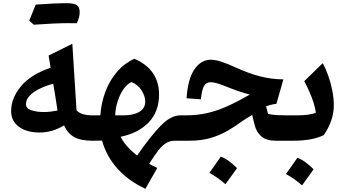

<svg xmlns="http://www.w3.org/2000/svg" viewBox="-20 -889 2174 1213"><path d="M299.8 -460.9 287.1 -538.1 437 -612.3 463.4 -192.4Q478 -175.8 503.9 -168Q529.8 -160.2 563 -160.2H563.5V0H563Q490.2 0 448.2 -23.4Q406.2 -46.9 384.8 -96.7Q309.6 -51.8 230 -51.8Q147.5 -51.8 98.9 -88.6Q50.3 -125.5 50.3 -186.5Q50.3 -269.5 113 -344.5Q175.8 -419.4 299.8 -460.9ZM316.4 -359.9Q270 -347.7 230.7 -328.6Q191.4 -309.6 167.7 -284.7Q144 -259.8 144 -230Q144 -204.1 177.5 -192.6Q210.9 -181.2 257.8 -181.2Q281.2 -181.2 303.7 -184.3Q326.2 -187.5 343.3 -190.9Q336.9 -234.9 330.6 -273.7Q324.2 -312.5 316.4 -359.9ZM411.1 -742.7Q330.1 -742.7 193.4 -732.9L164.6 -758.3Q185.1 -810.1 205.6 -859.9Q339.4 -869.1 394.5 -869.1Q449.7 -869.1 466.6 -856.2Q483.4 -843.3 483.4 -811.8Q483.4 -780.3 465.3 -742.2Z M828.6 -517.6Q906.2 -484.9 945.6 -427.5Q984.9 -370.1 984.9 -293Q984.9 -183.6 919.4 -115.7Q854 -47.9 742.2 -24.9Q753.4 0 779.3 30.8Q805.2 61.5 846.2 93.8Q932.1 -30.3 995.8 -95.2Q1059.6 -160.2 1118.7 -160.2H1119.1V0H1086.4Q1055.7 0 1031.2 13.9Q1006.8 27.8 981.4 59.8Q956.1 91.8 922.4 146Q932.1 151.4 946.3 158.7Q960.4 166 973.6 171.9L898.9 303.7Q792 254.4 721.9 176Q651.9 97.7 624.5 -1Q609.4 -0.5 594.5 -0.2Q579.6 0 563.5 0Q553.7 0 548.8 -7.8Q543.9 -15.6 543.9 -36.6V-123.5Q543.9 -144.5 548.8 -152.3Q553.7 -160.2 563.5 -160.2H613.8Q619.6 -240.2 646.2 -310.5Q672.9 -380.9 718.8 -434.6Q764.6 -488.3 828.6 -517.6ZM810.5 -370.6Q782.2 -357.4 759.8 -325Q737.3 -292.5 723.4 -249.3Q709.5 -206.1 707.5 -160.2H758.3Q823.7 -160.2 860.6 -182.6Q897.5 -205.1 897.5 -247.1Q897.5 -281.2 874.8 -317.6Q852.1 -354 810.5 -370.6Z M1312 -511.7Q1339.4 -511.7 1378.2 -499.3Q1417 -486.8 1472.2 -461.4Q1553.2 -424.3 1625.7 -406Q1698.2 -387.7 1770.5 -387.7L1726.1 -232.9Q1710 -231.4 1693.4 -227.3Q1676.8 -223.1 1661.1 -217.8L1673.3 -169.4Q1702.1 -163.1 1731.7 -161.6Q1761.2 -160.2 1796.4 -160.2H1818.4V0H1720.2Q1662.6 0 1630.9 -27.6Q1599.1 -55.2 1587.9 -102.5L1573.2 -162.6Q1558.6 -154.3 1542.5 -144.5Q1526.4 -134.8 1510.7 -124Q1465.8 -90.3 1416.5 -62Q1367.2 -33.7 1308.8 -16.8Q1250.5 0 1178.2 0H1119.1Q1109.4 0 1104.5 -7.8Q1099.6 -15.6 1099.6 -36.6V-123.5Q1099.6 -144.5 1104.5 -152.3Q1109.4 -160.2 1119.1 -160.2H1152.8Q1226.1 -160.2 1289.8 -174.8Q1353.5 -189.5 1418.2 -218.8Q1482.9 -248 1558.6 -291.5Q1516.1 -302.7 1481.2 -314.9Q1446.3 -327.1 1401.4 -345.2Q1367.2 -358.9 1346.2 -364.3Q1325.2 -369.6 1310.5 -369.6Q1282.2 -369.6 1268.8 -345.5Q1255.4 -321.3 1249 -261.7L1158.7 -268.1Q1166.5 -389.2 1208 -450.4Q1249.5 -511.7 1312 -511.7ZM1375 100.6Q1402.3 110.8 1428 129.9Q1453.6 148.9 1477.5 173.3Q1440.9 224.6 1404.3 274.9Q1381.8 254.9 1356.7 236.8Q1331.5 218.8 1302.7 203.1Q1321.3 176.8 1339.4 151.4Q1357.4 126 1375 100.6Z M1858.9 107.9Q1886.2 118.2 1911.9 137.2Q1937.5 156.2 1961.4 180.7Q1924.8 231.9 1888.2 282.2Q1865.7 262.2 1840.6 244.1Q1815.4 226.1 1786.6 210.4Q1805.2 184.1 1823.2 158.7Q1841.3 133.3 1858.9 107.9ZM1818.4 0Q1808.6 0 1803.7 -7.8Q1798.8 -15.6 1798.8 -36.6V-123.5Q1798.8 -144.5 1803.7 -152.3Q1808.6 -160.2 1818.4 -160.2H1856Q1892.1 -160.2 1923.6 -164.1Q1955.1 -168 1975.6 -177.2Q1969.2 -221.7 1949.7 -272.9Q1930.2 -324.2 1902.3 -376.5L2018.6 -489.7Q2037.6 -456.5 2053.5 -411.9Q2069.3 -367.2 2079.1 -318.4Q2088.9 -269.5 2088.9 -223.6Q2088.9 -174.3 2072.8 -127.7Q2056.6 -81.1 2025.4 -35.2Q1983.9 -16.1 1937.7 -8.1Q1891.6 0 1833.5 0Z"/></svg>

Font: Pinar-FD Bold
Style: Regular
Weight: 700
Designer: Amin Abedi
Version: Version 3.000